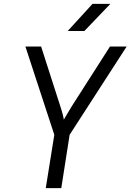

<svg xmlns="http://www.w3.org/2000/svg" viewBox="-20 -970 673 990"><path d="M216 0 260 -275 111 -730H192L291 -422Q299 -398 303.5 -380Q308 -362 309 -353Q314 -361 324.5 -379.5Q335 -398 350 -422L547 -730H633L339 -275L296 0ZM329 -810 457 -950H549L415 -810Z"/></svg>

Font: JetBrains Mono NL Light
Style: Italic
Weight: 300
Italic angle: -9°
Designer: Philipp Nurullin, Konstantin Bulenkov
Foundry: JetBrains
Version: Version 2.304; ttfautohint (v1.8.4.7-5d5b)